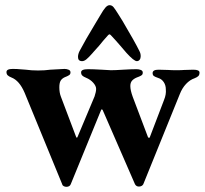

<svg xmlns="http://www.w3.org/2000/svg" viewBox="-20 -691 792 741"><path d="M5 0ZM220 20 75 -333Q55 -380 24 -392Q14 -396 9.5 -400.5Q5 -405 5 -413Q5 -425 29 -425Q46 -425 60 -423.5Q74 -422 80 -422Q101 -419 127 -419Q153 -419 174 -422Q219 -425 229 -425Q237 -425 244.5 -422Q252 -419 252 -412Q252 -405 248 -402Q244 -399 238.5 -396.5Q233 -394 230 -393Q219 -388 214 -379.5Q209 -371 209 -354Q209 -333 215 -318L274 -162Q274 -160 276 -160Q279 -160 279 -162L345 -319Q351 -337 351 -348Q351 -359 340 -371.5Q329 -384 312 -391Q302 -395 297.5 -399.5Q293 -404 293 -412Q293 -424 320 -424Q339 -424 373 -422Q399 -420 408 -420Q425 -420 455 -422Q487 -424 507 -424Q516 -424 523.5 -421Q531 -418 531 -411Q531 -404 527 -401Q523 -398 517 -395.5Q511 -393 508 -392Q496 -387 489.5 -379.5Q483 -372 483 -359Q483 -343 492 -318L551 -162Q553 -159 555 -159Q557 -159 558 -161L613 -305Q622 -327 620 -346Q620 -362 612 -374Q604 -386 591 -390Q579 -394 574 -397.5Q569 -401 569 -409Q569 -422 592 -422L629 -421Q641 -420 661 -420Q680 -420 691 -421L726 -422Q750 -422 750 -411Q750 -402 745.5 -397.5Q741 -393 731 -389Q713 -383 698 -367Q683 -351 674 -328L533 20Q531 24 526.5 26.5Q522 29 516 29Q506 29 501 20L376 -267Q374 -269 373 -269Q371 -269 370 -266L253 20Q249 30 236 30Q231 30 226 27.5Q221 25 220 20ZM438 -634Q453 -610 453 -610Q502 -527 518 -494Q523 -485 523 -474Q523 -466 519 -460.5Q515 -455 508 -455Q497 -455 468 -487Q462 -494 444 -515Q426 -536 408 -555Q405 -558 403 -558.5Q401 -559 397 -555Q377 -533 362 -514Q335 -484 338 -487Q323 -470 314 -462.5Q305 -455 297 -455Q281 -455 281 -471Q281 -482 287 -494Q309 -536 349 -602Q367 -632 367 -632Q379 -653 387 -662Q395 -671 403 -671Q412 -671 418.5 -663Q425 -655 438 -634Z"/></svg>

Font: EB Garamond
Style: Bold
Weight: 700
Designer: Georg Duffner and Octavio Pardo
Foundry: Georg Duffner
Version: Version 1.000; ttfautohint (v1.6)